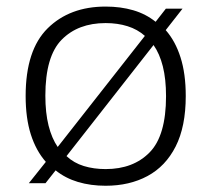

<svg xmlns="http://www.w3.org/2000/svg" viewBox="-20 -570 660 599"><path d="M497 -476Q527 -442 543.2 -391Q559.5 -340 559.5 -270.5Q559.5 -175 528 -113Q496.5 -51 440.2 -20.8Q384 9.5 309.5 9.5Q263 9.5 223.5 -2.2Q184 -14 153.5 -38.5L122 1.5H70L123 -65Q92.5 -99.5 76.2 -150.5Q60 -201.5 60 -270.5Q60 -414 128.8 -481.8Q197.5 -549.5 309.5 -549.5Q356.5 -549.5 395.8 -538Q435 -526.5 465.5 -502L497.5 -543H549.5ZM309.5 -498Q223.5 -498 172.5 -446.2Q121.5 -394.5 121.5 -271.5Q121.5 -218 131.5 -178.2Q141.5 -138.5 160 -111.5L432 -458Q409 -478.5 378 -488.2Q347 -498 309.5 -498ZM309.5 -42.5Q396 -42.5 447 -94.8Q498 -147 498 -270Q498 -323.5 488 -363Q478 -402.5 459 -429.5L187.5 -83Q210.5 -61.5 241.5 -52Q272.5 -42.5 309.5 -42.5Z"/></svg>

Font: Encode Sans Expanded Light
Style: Regular
Weight: 300
Width: 7
Designer: Multiple Designers
Foundry: Impallari Type
Version: Version 3.000; ttfautohint (v1.8.3) -l 8 -r 50 -G 200 -x 14 